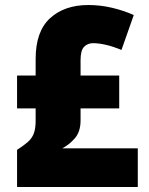

<svg xmlns="http://www.w3.org/2000/svg" viewBox="-20 -745 593 765"><path d="M332 -725Q380 -725 426.5 -714Q473 -703 513 -685L464 -546Q430 -560 401.5 -566.5Q373 -573 351 -573Q329 -573 315 -558.5Q301 -544 301 -506V-444H455V-313H301V-265Q301 -221 279 -195Q257 -169 228 -154H529V0H48V-148Q73 -164 89.5 -178Q106 -192 114 -211.5Q122 -231 122 -264V-313H48V-444H122V-510Q122 -620 179.5 -672.5Q237 -725 332 -725Z"/></svg>

Font: Noto Sans Lao SemiCondensed Black
Style: Regular
Weight: 900
Width: 4
Designer: Monotype Design Team
Foundry: Monotype Imaging Inc.
Version: Version 2.003; ttfautohint (v1.8.4.7-5d5b)